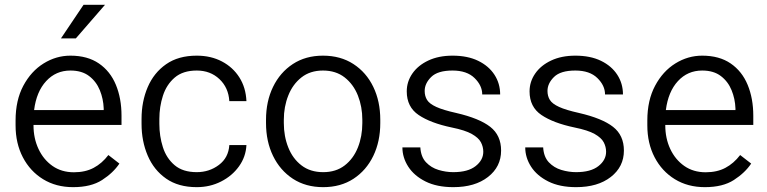

<svg xmlns="http://www.w3.org/2000/svg" viewBox="-20 -770 3196 800"><path d="M284.7 9.8Q213.4 9.8 159.4 -23.4Q105.5 -56.6 75.2 -114.7Q44.9 -172.9 44.9 -247.6V-268.1Q44.9 -352.1 77.1 -412.6Q109.4 -473.1 161.6 -505.6Q213.9 -538.1 273.4 -538.1Q344.7 -538.1 392.1 -505.6Q439.5 -473.1 462.9 -416.5Q486.3 -359.9 486.3 -287.6V-249.5H119.6V-247.6Q119.6 -193.8 140.4 -149.4Q161.1 -105 198.7 -78.6Q236.3 -52.2 288.1 -52.2Q335.4 -52.2 370.1 -70.6Q404.8 -88.9 431.6 -124L477.5 -88.4Q451.7 -49.8 405.5 -20Q359.4 9.8 284.7 9.8ZM273.4 -476.1Q212.9 -476.1 172.4 -432.1Q131.8 -388.2 122.1 -311.5H412.1V-318.4Q410.6 -357.9 396 -394Q381.3 -430.2 351.3 -453.1Q321.3 -476.1 273.4 -476.1ZM233.9 -609.9 328.1 -750H417.5L295.9 -609.9Z M799.8 -52.7Q852.1 -52.7 892.1 -82.8Q932.1 -112.8 935.5 -165.5H1006.8Q1004.4 -116.7 975.8 -76.9Q947.3 -37.1 901.1 -13.7Q855 9.8 799.8 9.8Q723.1 9.8 672.1 -25.9Q621.1 -61.5 595.5 -121.6Q569.8 -181.6 569.8 -253.9V-274.4Q569.8 -347.2 595.5 -407Q621.1 -466.8 672.1 -502.4Q723.1 -538.1 799.8 -538.1Q858.9 -538.1 904.8 -513.9Q950.7 -489.7 977.5 -447.3Q1004.4 -404.8 1006.8 -348.6H935.5Q932.1 -404.8 894.3 -440.4Q856.4 -476.1 799.8 -476.1Q742.2 -476.1 708 -446.8Q673.8 -417.5 658.9 -371.3Q644 -325.2 644 -274.4V-253.9Q644 -202.6 658.7 -156.7Q673.3 -110.8 707.5 -81.8Q741.7 -52.7 799.8 -52.7Z M1088.4 -257.3V-271Q1088.4 -347.7 1117.7 -408Q1147 -468.3 1200.2 -503.2Q1253.4 -538.1 1325.7 -538.1Q1398.9 -538.1 1452.6 -503.2Q1506.3 -468.3 1535.4 -408Q1564.5 -347.7 1564.5 -271V-257.3Q1564.5 -180.7 1535.4 -120.4Q1506.3 -60.1 1452.9 -25.1Q1399.4 9.8 1326.7 9.8Q1253.9 9.8 1200.4 -25.1Q1147 -60.1 1117.7 -120.4Q1088.4 -180.7 1088.4 -257.3ZM1162.6 -271V-257.3Q1162.6 -202.1 1181.2 -155.5Q1199.7 -108.9 1236.3 -80.8Q1272.9 -52.7 1326.7 -52.7Q1379.9 -52.7 1416.3 -80.8Q1452.6 -108.9 1471.2 -155.5Q1489.7 -202.1 1489.7 -257.3V-271Q1489.7 -325.2 1471.2 -372.1Q1452.6 -418.9 1416 -447.5Q1379.4 -476.1 1325.7 -476.1Q1272.5 -476.1 1236.1 -447.5Q1199.7 -418.9 1181.2 -372.1Q1162.6 -325.2 1162.6 -271Z M1993.7 -137.7Q1993.7 -158.2 1983.9 -177Q1974.1 -195.8 1946 -211.7Q1918 -227.5 1862.3 -238.8Q1773.9 -257.3 1724.4 -290.8Q1674.8 -324.2 1674.8 -389.2Q1674.8 -429.7 1698.2 -463.6Q1721.7 -497.6 1764.6 -517.8Q1807.6 -538.1 1865.7 -538.1Q1928.2 -538.1 1972.4 -516.6Q2016.6 -495.1 2040.3 -458.5Q2064 -421.9 2064 -376.5H1989.3Q1989.3 -413.6 1957.3 -444.8Q1925.3 -476.1 1865.7 -476.1Q1803.7 -476.1 1776.6 -449.2Q1749.5 -422.4 1749.5 -391.1Q1749.5 -369.6 1759.5 -353.5Q1769.5 -337.4 1797.9 -324.5Q1826.2 -311.5 1880.9 -299.3Q1977.5 -276.9 2022.7 -241.5Q2067.9 -206.1 2067.9 -142.6Q2067.9 -75.2 2013.4 -32.7Q1959 9.8 1868.7 9.8Q1800.3 9.8 1752.9 -13.9Q1705.6 -37.6 1681.2 -75.4Q1656.7 -113.3 1656.7 -155.8H1731.4Q1733.9 -116.2 1755.1 -93.8Q1776.4 -71.3 1807.1 -62Q1837.9 -52.7 1868.7 -52.7Q1929.7 -52.7 1961.7 -77.9Q1993.7 -103 1993.7 -137.7Z M2505.4 -137.7Q2505.4 -158.2 2495.6 -177Q2485.8 -195.8 2457.8 -211.7Q2429.7 -227.5 2374 -238.8Q2285.6 -257.3 2236.1 -290.8Q2186.5 -324.2 2186.5 -389.2Q2186.5 -429.7 2210 -463.6Q2233.4 -497.6 2276.4 -517.8Q2319.3 -538.1 2377.4 -538.1Q2439.9 -538.1 2484.1 -516.6Q2528.3 -495.1 2552 -458.5Q2575.7 -421.9 2575.7 -376.5H2501Q2501 -413.6 2469 -444.8Q2437 -476.1 2377.4 -476.1Q2315.4 -476.1 2288.3 -449.2Q2261.2 -422.4 2261.2 -391.1Q2261.2 -369.6 2271.2 -353.5Q2281.2 -337.4 2309.6 -324.5Q2337.9 -311.5 2392.6 -299.3Q2489.3 -276.9 2534.4 -241.5Q2579.6 -206.1 2579.6 -142.6Q2579.6 -75.2 2525.1 -32.7Q2470.7 9.8 2380.4 9.8Q2312 9.8 2264.6 -13.9Q2217.3 -37.6 2192.9 -75.4Q2168.5 -113.3 2168.5 -155.8H2243.2Q2245.6 -116.2 2266.8 -93.8Q2288.1 -71.3 2318.8 -62Q2349.6 -52.7 2380.4 -52.7Q2441.4 -52.7 2473.4 -77.9Q2505.4 -103 2505.4 -137.7Z M2917 9.8Q2845.7 9.8 2791.7 -23.4Q2737.8 -56.6 2707.5 -114.7Q2677.2 -172.9 2677.2 -247.6V-268.1Q2677.2 -352.1 2709.5 -412.6Q2741.7 -473.1 2793.9 -505.6Q2846.2 -538.1 2905.8 -538.1Q2977.1 -538.1 3024.4 -505.6Q3071.8 -473.1 3095.2 -416.5Q3118.7 -359.9 3118.7 -287.6V-249.5H2752V-247.6Q2752 -193.8 2772.7 -149.4Q2793.5 -105 2831.1 -78.6Q2868.7 -52.2 2920.4 -52.2Q2967.8 -52.2 3002.4 -70.6Q3037.1 -88.9 3064 -124L3109.9 -88.4Q3084 -49.8 3037.8 -20Q2991.7 9.8 2917 9.8ZM2905.8 -476.1Q2845.2 -476.1 2804.7 -432.1Q2764.2 -388.2 2754.4 -311.5H3044.4V-318.4Q3043 -357.9 3028.3 -394Q3013.7 -430.2 2983.6 -453.1Q2953.6 -476.1 2905.8 -476.1Z"/></svg>

Font: Vazirmatn RD UI Light
Style: Regular
Weight: 300
Designer: Saber Rastikerdar
Foundry: Saber Rastikerdar
Version: Version 33.003